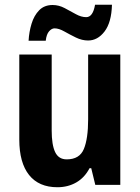

<svg xmlns="http://www.w3.org/2000/svg" viewBox="-20 -776 588 806"><path d="M485 -547V0H380L363 -70H356Q335 -30 300 -10Q265 10 221 10Q143 10 102 -41.5Q61 -93 61 -190V-547H197V-228Q197 -168 211.5 -137.5Q226 -107 260 -107Q314 -107 332 -150.5Q350 -194 350 -275V-547ZM100 -605Q102 -642 112.5 -676.5Q123 -711 144.5 -733Q166 -755 201 -755Q227 -755 251.5 -742Q276 -729 298.5 -716.5Q321 -704 342 -704Q370 -704 379 -756H450Q448 -682 419 -644Q390 -606 350 -606Q324 -606 298.5 -618.5Q273 -631 250 -644Q227 -657 209 -657Q197 -657 186 -644.5Q175 -632 172 -605Z"/></svg>

Font: Noto Sans Condensed
Style: Bold
Weight: 700
Width: 3
Designer: Monotype Design Team
Foundry: Monotype Imaging Inc.
Version: Version 2.013; ttfautohint (v1.8.4.7-5d5b)